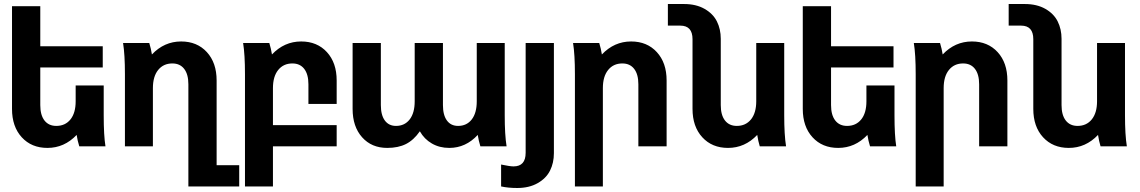

<svg xmlns="http://www.w3.org/2000/svg" viewBox="-20 -731 5692 959"><path d="M506.8 0H376Q367.2 -28.3 362.8 -57.1Q301.3 7.8 216.8 7.8Q137.2 7.8 88.6 -45.4Q40 -98.6 40 -187V-700.2H181.2V-500H493.2V-394H181.2V-206.1Q181.2 -156.2 202.1 -129.2Q223.1 -102.1 261.2 -102.1Q305.7 -102.1 331.8 -134.3Q357.9 -166.5 357.9 -225.1V-304.2H498V-155.8Q498 -54.2 506.8 0Z M594.7 -516.1H725.6Q734.4 -487.3 738.8 -459Q800.3 -523.9 884.8 -523.9Q964.4 -523.9 1013.2 -470.7Q1062 -417.5 1062 -329.1V94.2H1174.8V200.2H920.9V-310.1Q920.9 -359.9 899.9 -387Q878.9 -414.1 840.8 -414.1Q796.4 -414.1 770 -381.6Q743.7 -349.1 743.7 -291V0H604V-359.9Q604 -459 594.7 -516.1Z M1194.3 -516.1H1325.2Q1334 -487.3 1338.4 -459Q1399.9 -523.9 1484.4 -523.9Q1564 -523.9 1612.8 -470.7Q1661.6 -417.5 1661.6 -329.1V-211.9H1520.5V-310.1Q1520.5 -359.9 1499.5 -387Q1478.5 -414.1 1440.4 -414.1Q1396 -414.1 1369.6 -381.6Q1343.3 -349.1 1343.3 -291V-106H1661.6V0H1343.3V200.2H1203.6V-359.9Q1203.6 -459 1194.3 -516.1Z M2051.3 -225.1V-516.1H2192.4V-206.1Q2192.4 -156.2 2212.2 -129.2Q2231.9 -102.1 2268.1 -102.1Q2311 -102.1 2336.2 -134.3Q2361.3 -166.5 2361.3 -225.1V-516.1H2501V-155.8Q2501 -57.1 2510.3 0H2379.4Q2370.6 -28.3 2366.2 -57.1Q2306.2 7.8 2224.1 7.8Q2175.3 7.8 2137.2 -14.2Q2099.1 -36.1 2077.1 -75.2Q2046.4 -31.2 2007.8 -11.7Q1969.2 7.8 1914.1 7.8Q1835.9 7.8 1788.6 -45.4Q1741.2 -98.6 1741.2 -187V-516.1H1882.3V-206.1Q1882.3 -156.2 1902.1 -129.2Q1921.9 -102.1 1958 -102.1Q2001 -102.1 2026.1 -134.3Q2051.3 -166.5 2051.3 -225.1Z M2746.6 -516.1V34.2Q2746.6 82.5 2727.3 121.1Q2708 159.7 2665.5 183.8Q2623 208 2563.5 208Q2518.1 208 2482.9 200.2V90.8Q2526.9 100.1 2544.9 100.1Q2605.5 100.1 2605.5 32.2V-516.1Z M2842.3 -516.1H2973.1Q2981.9 -487.3 2986.3 -459Q3047.9 -523.9 3132.3 -523.9Q3211.9 -523.9 3260.7 -470.7Q3309.6 -417.5 3309.6 -329.1V0H3168.5V-310.1Q3168.5 -359.9 3147.5 -387Q3126.5 -414.1 3088.4 -414.1Q3043.9 -414.1 3017.6 -381.6Q2991.2 -349.1 2991.2 -291V200.2H2851.6V-359.9Q2851.6 -459 2842.3 -516.1Z M3906.2 0H3774.9Q3767.1 -25.4 3762.2 -57.1Q3700.7 7.8 3616.2 7.8Q3536.6 7.8 3487.8 -45.4Q3439 -98.6 3439 -187V-535.2Q3439 -603 3377.9 -603H3315.9V-710.9H3397Q3456.5 -710.9 3499 -686.8Q3541.5 -662.6 3560.8 -624Q3580.1 -585.4 3580.1 -537.1V-206.1Q3580.1 -156.2 3601.1 -129.2Q3622.1 -102.1 3660.2 -102.1Q3704.6 -102.1 3731 -134.5Q3757.3 -167 3757.3 -225.1V-516.1H3897V-155.8Q3897 -57.1 3906.2 0Z M4456.5 0H4325.7Q4316.9 -28.3 4312.5 -57.1Q4251 7.8 4166.5 7.8Q4086.9 7.8 4038.3 -45.4Q3989.7 -98.6 3989.7 -187V-700.2H4130.9V-500H4442.9V-394H4130.9V-206.1Q4130.9 -156.2 4151.9 -129.2Q4172.9 -102.1 4210.9 -102.1Q4255.4 -102.1 4281.5 -134.3Q4307.6 -166.5 4307.6 -225.1V-304.2H4447.8V-155.8Q4447.8 -54.2 4456.5 0Z M4544.4 -516.1H4675.3Q4684.1 -487.3 4688.5 -459Q4750 -523.9 4834.5 -523.9Q4914.1 -523.9 4962.9 -470.7Q5011.7 -417.5 5011.7 -329.1V0H4870.6V-310.1Q4870.6 -359.9 4849.6 -387Q4828.6 -414.1 4790.5 -414.1Q4746.1 -414.1 4719.7 -381.6Q4693.4 -349.1 4693.4 -291V200.2H4553.7V-359.9Q4553.7 -459 4544.4 -516.1Z M5608.4 0H5477.1Q5469.2 -25.4 5464.4 -57.1Q5402.8 7.8 5318.4 7.8Q5238.8 7.8 5189.9 -45.4Q5141.1 -98.6 5141.1 -187V-535.2Q5141.1 -603 5080.1 -603H5018.1V-710.9H5099.1Q5158.7 -710.9 5201.2 -686.8Q5243.7 -662.6 5262.9 -624Q5282.2 -585.4 5282.2 -537.1V-206.1Q5282.2 -156.2 5303.2 -129.2Q5324.2 -102.1 5362.3 -102.1Q5406.7 -102.1 5433.1 -134.5Q5459.5 -167 5459.5 -225.1V-516.1H5599.1V-155.8Q5599.1 -57.1 5608.4 0Z"/></svg>

Font: LT Superior
Style: Bold
Weight: 400
Designer: Daniel Lyons
Foundry: LyonsType
Version: Version 1.000